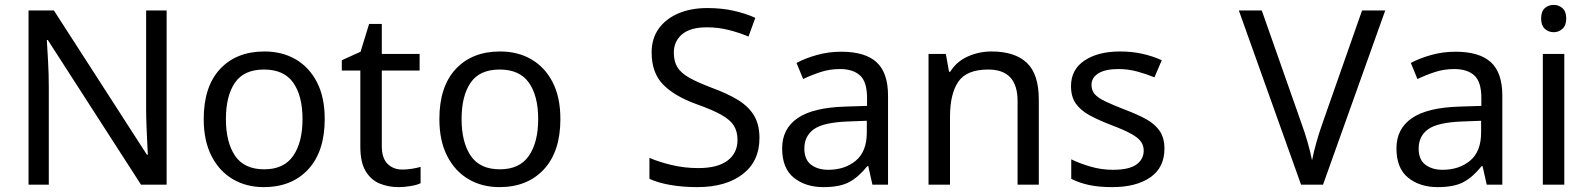

<svg xmlns="http://www.w3.org/2000/svg" viewBox="-20 -757 6517 787"><path d="M663 0H558L176 -593H172Q174 -558 177 -506Q180 -454 180 -399V0H97V-714H201L582 -123H586Q585 -139 583.5 -171Q582 -203 580.5 -241Q579 -279 579 -311V-714H663Z M1311 -269Q1311 -136 1243.5 -63Q1176 10 1061 10Q990 10 934.5 -22.5Q879 -55 847 -117.5Q815 -180 815 -269Q815 -402 882 -474Q949 -546 1064 -546Q1137 -546 1192.5 -513.5Q1248 -481 1279.5 -419.5Q1311 -358 1311 -269ZM906 -269Q906 -174 943.5 -118.5Q981 -63 1063 -63Q1144 -63 1182 -118.5Q1220 -174 1220 -269Q1220 -364 1182 -418Q1144 -472 1062 -472Q980 -472 943 -418Q906 -364 906 -269Z M1629 -62Q1649 -62 1670 -65.5Q1691 -69 1704 -73V-6Q1690 1 1664 5.5Q1638 10 1614 10Q1572 10 1536.5 -4.5Q1501 -19 1479 -55Q1457 -91 1457 -156V-468H1381V-510L1458 -545L1493 -659H1545V-536H1700V-468H1545V-158Q1545 -109 1568.5 -85.5Q1592 -62 1629 -62Z M2277 -269Q2277 -136 2209.5 -63Q2142 10 2027 10Q1956 10 1900.5 -22.5Q1845 -55 1813 -117.5Q1781 -180 1781 -269Q1781 -402 1848 -474Q1915 -546 2030 -546Q2103 -546 2158.5 -513.5Q2214 -481 2245.5 -419.5Q2277 -358 2277 -269ZM1872 -269Q1872 -174 1909.5 -118.5Q1947 -63 2029 -63Q2110 -63 2148 -118.5Q2186 -174 2186 -269Q2186 -364 2148 -418Q2110 -472 2028 -472Q1946 -472 1909 -418Q1872 -364 1872 -269Z M3093 -191Q3093 -96 3024 -43Q2955 10 2838 10Q2778 10 2727 1Q2676 -8 2642 -24V-110Q2678 -94 2731.5 -81Q2785 -68 2842 -68Q2922 -68 2962.5 -99Q3003 -130 3003 -183Q3003 -218 2988 -242Q2973 -266 2936.5 -286.5Q2900 -307 2835 -330Q2744 -363 2697.5 -411Q2651 -459 2651 -542Q2651 -599 2680 -639.5Q2709 -680 2760.5 -702Q2812 -724 2879 -724Q2938 -724 2987 -713Q3036 -702 3076 -684L3048 -607Q3011 -623 2967.5 -634Q2924 -645 2877 -645Q2810 -645 2776 -616.5Q2742 -588 2742 -541Q2742 -505 2757 -481Q2772 -457 2806 -438Q2840 -419 2898 -397Q2961 -374 3004.5 -347.5Q3048 -321 3070.5 -284Q3093 -247 3093 -191Z M3428 -545Q3526 -545 3573 -502Q3620 -459 3620 -365V0H3556L3539 -76H3535Q3500 -32 3461.5 -11Q3423 10 3355 10Q3282 10 3234 -28.5Q3186 -67 3186 -149Q3186 -229 3249 -272.5Q3312 -316 3443 -320L3534 -323V-355Q3534 -422 3505 -448Q3476 -474 3423 -474Q3381 -474 3343 -461.5Q3305 -449 3272 -433L3245 -499Q3280 -518 3328 -531.5Q3376 -545 3428 -545ZM3454 -259Q3354 -255 3315.5 -227Q3277 -199 3277 -148Q3277 -103 3304.5 -82Q3332 -61 3375 -61Q3443 -61 3488 -98.5Q3533 -136 3533 -214V-262Z M4044 -546Q4140 -546 4189 -499.5Q4238 -453 4238 -349V0H4151V-343Q4151 -472 4031 -472Q3942 -472 3908 -422Q3874 -372 3874 -278V0H3786V-536H3857L3870 -463H3875Q3901 -505 3947 -525.5Q3993 -546 4044 -546Z M4753 -148Q4753 -70 4695 -30Q4637 10 4539 10Q4483 10 4442.5 1Q4402 -8 4371 -24V-104Q4403 -88 4448.5 -74.5Q4494 -61 4541 -61Q4608 -61 4638 -82.5Q4668 -104 4668 -140Q4668 -160 4657 -176Q4646 -192 4617.5 -208Q4589 -224 4536 -244Q4484 -264 4447 -284Q4410 -304 4390 -332Q4370 -360 4370 -404Q4370 -472 4425.5 -509Q4481 -546 4571 -546Q4620 -546 4662.5 -536.5Q4705 -527 4742 -510L4712 -440Q4678 -454 4641 -464Q4604 -474 4565 -474Q4511 -474 4482.5 -456.5Q4454 -439 4454 -409Q4454 -387 4467 -371.5Q4480 -356 4510.5 -341.5Q4541 -327 4592 -307Q4643 -288 4679 -268Q4715 -248 4734 -219.5Q4753 -191 4753 -148Z M5658 -714 5403 0H5313L5058 -714H5152L5313 -256Q5329 -212 5340 -173.5Q5351 -135 5358 -100Q5365 -135 5376 -174Q5387 -213 5403 -258L5563 -714Z M5946 -545Q6044 -545 6091 -502Q6138 -459 6138 -365V0H6074L6057 -76H6053Q6018 -32 5979.5 -11Q5941 10 5873 10Q5800 10 5752 -28.5Q5704 -67 5704 -149Q5704 -229 5767 -272.5Q5830 -316 5961 -320L6052 -323V-355Q6052 -422 6023 -448Q5994 -474 5941 -474Q5899 -474 5861 -461.5Q5823 -449 5790 -433L5763 -499Q5798 -518 5846 -531.5Q5894 -545 5946 -545ZM5972 -259Q5872 -255 5833.5 -227Q5795 -199 5795 -148Q5795 -103 5822.5 -82Q5850 -61 5893 -61Q5961 -61 6006 -98.5Q6051 -136 6051 -214V-262Z M6349 -737Q6369 -737 6384.5 -723.5Q6400 -710 6400 -681Q6400 -653 6384.5 -639Q6369 -625 6349 -625Q6327 -625 6312 -639Q6297 -653 6297 -681Q6297 -710 6312 -723.5Q6327 -737 6349 -737ZM6392 -536V0H6304V-536Z"/></svg>

Font: Noto Sans Vai
Style: Regular
Weight: 400
Designer: Monotype Design Team
Foundry: Monotype Imaging Inc.
Version: Version 2.001; ttfautohint (v1.8.4.7-5d5b)